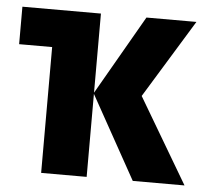

<svg xmlns="http://www.w3.org/2000/svg" viewBox="-44 -596 689 643"><g transform="rotate(5 300.0 -274.5)"><path d="M117 0V-423H6V-549H270V-283L423 -549H591L430 -286L599 0H425L270 -279V0Z"/></g></svg>

Font: Noto Sans Mono ExtraBold
Style: Regular
Weight: 800
Designer: Monotype Design Team
Foundry: Monotype Imaging Inc.
Version: Version 2.014